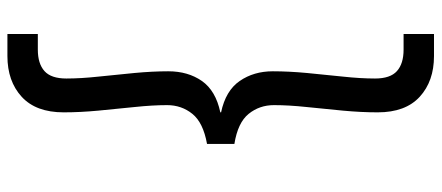

<svg xmlns="http://www.w3.org/2000/svg" viewBox="-348 -626 1162 505"><g transform="rotate(90 232.5 -374.0)"><path d="M359 -338Q303 -328 280 -299.5Q257 -271 257 -233Q257 -195 262 -147.5Q267 -100 271.5 -52Q276 -4 276 39Q276 112 235 149.5Q194 187 128 187H70V107H111Q148 107 167.5 89.5Q187 72 187 32Q187 -6 182 -52.5Q177 -99 172.5 -147Q168 -195 168 -236Q168 -288 193.5 -324.5Q219 -361 276 -373V-375Q219 -387 193.5 -424Q168 -461 168 -511Q168 -553 172.5 -601Q177 -649 182 -695.5Q187 -742 187 -780Q187 -820 167.5 -837.5Q148 -855 111 -855H70V-935H128Q194 -935 235 -897.5Q276 -860 276 -787Q276 -744 271.5 -695.5Q267 -647 262 -600Q257 -553 257 -514Q257 -476 280 -447.5Q303 -419 359 -410Z"/></g></svg>

Font: Parkinsans Light
Style: Regular
Weight: 400
Version: Version 1.000